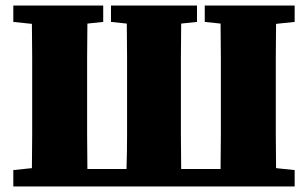

<svg xmlns="http://www.w3.org/2000/svg" viewBox="-20 -672 1110 692"><path d="M718 -593V-652H1042V-593L975 -586Q974 -526 974 -465Q974 -404 974 -342V-310Q974 -249 974 -188Q974 -127 975 -66L1042 -59V0H28V-59L95 -66Q96 -127 96 -188Q96 -249 96 -310V-342Q96 -404 96 -465Q96 -526 95 -586L28 -593V-652H352V-593L295 -587Q294 -526 294 -464.5Q294 -403 294 -341V-310Q294 -248 294 -186Q294 -124 295 -63H436Q438 -125 438 -187Q438 -249 438 -310V-341Q438 -403 438 -465Q438 -527 437 -587L380 -593V-652H690V-593L633 -587Q632 -526 632 -464.5Q632 -403 632 -342V-310Q632 -248 632 -186Q632 -124 633 -63H775Q776 -124 776 -186Q776 -248 776 -310V-341Q776 -403 776 -464.5Q776 -526 775 -587Z"/></svg>

Font: Source Serif 4 Black
Style: Regular
Weight: 900
Designer: Frank Grießhammer
Foundry: Adobe
Version: Version 4.005;hotconv 1.1.0;makeotfexe 2.6.0